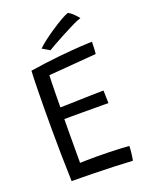

<svg xmlns="http://www.w3.org/2000/svg" viewBox="-157 -929 792 1015"><g transform="rotate(-20 239.0 -421.0)"><path d="M410 5Q354 2 301.8 0Q249.5 -2 193 -3Q164 -3.5 131.2 -4Q98.5 -4.5 69 -4.5Q66.5 -81.5 65.2 -157Q64 -232.5 64 -301.5Q64 -430 65.5 -513Q67 -596 69 -625.5Q157 -639.5 232.2 -647Q307.5 -654.5 358 -657.5Q408.5 -660.5 422 -660.5Q422 -641 421 -626Q420 -611 418.5 -592.5L150 -571Q149 -558 148.5 -533.2Q148 -508.5 147.5 -480.5Q147 -452.5 146.8 -428Q146.5 -403.5 146.5 -391Q160.5 -391 193.5 -392Q226.5 -393 265.8 -394.2Q305 -395.5 339.2 -396.2Q373.5 -397 391 -397L393 -325.5Q385.5 -325.5 361.8 -325.8Q338 -326 305.8 -326Q273.5 -326 240.8 -326.2Q208 -326.5 181.8 -326.2Q155.5 -326 145 -326Q144.5 -317 144.5 -286.2Q144.5 -255.5 144.2 -215.8Q144 -176 144 -138.8Q144 -101.5 144 -80Q156.5 -80.5 184.2 -81Q212 -81.5 235.5 -81.5Q270 -81.5 306 -80.5Q342 -79.5 372 -78Q402 -76.5 419.5 -75Q419 -55 415.8 -29.2Q412.5 -3.5 410 5ZM354.5 -847Q372 -837.5 387.5 -821.2Q403 -805 407 -798.5Q391 -794 361.5 -779.8Q332 -765.5 298.8 -747.8Q265.5 -730 238.2 -714.8Q211 -699.5 200.5 -693L159.5 -717Q172.5 -731 199 -751.2Q225.5 -771.5 256.2 -792Q287 -812.5 313.8 -827.8Q340.5 -843 354.5 -847Z"/></g></svg>

Font: Grandstander Light
Style: Regular
Weight: 300
Designer: Tyler Finck
Foundry: Etcetera Type Co
Version: Version 1.200; ttfautohint (v1.8.3)